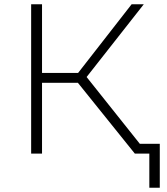

<svg xmlns="http://www.w3.org/2000/svg" viewBox="-20 -720 784 900"><path d="M345 -332H177V0H126V-700H177V-378H346L597 -700H654L386 -359L672 0H612ZM729 -46V160H680V0H612V-46Z"/></svg>

Font: Montserrat Alternates Light
Style: Regular
Weight: 300
Designer: Julieta Ulanovsky
Foundry: Julieta Ulanovsky
Version: Version 7.200